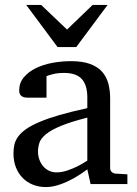

<svg xmlns="http://www.w3.org/2000/svg" viewBox="-20 -740 549 772"><path d="M331.1 -267.1Q263.7 -250 224.1 -233.4Q184.6 -216.8 164.3 -200Q144 -183.1 138.4 -165.8Q132.8 -148.4 132.8 -129.9Q132.8 -114.3 137.9 -99.4Q143.1 -84.5 152.6 -72.8Q162.1 -61 176 -54Q189.9 -46.9 208 -46.9Q228 -46.9 249.8 -54.2Q271.5 -61.5 289.6 -70.3Q310.5 -80.6 331.1 -94.2ZM344.2 0 331.1 -59.1Q304.7 -39.1 276.9 -23.4Q264.6 -16.6 251 -10.3Q237.3 -3.9 222.9 1.2Q208.5 6.3 193.6 9.3Q178.7 12.2 164.1 12.2Q136.7 12.2 113 2.9Q89.4 -6.3 71.8 -23.9Q54.2 -41.5 44.2 -66.4Q34.2 -91.3 34.2 -123Q34.2 -141.6 37.8 -158.2Q41.5 -174.8 52.7 -190.4Q64 -206.1 84.2 -220.5Q104.5 -234.9 137.5 -249Q170.4 -263.2 218 -277.1Q265.6 -291 331.1 -305.2V-348.1Q331.1 -398.4 308.6 -422.6Q286.1 -446.8 237.8 -446.8Q211.4 -446.8 192.9 -441.9Q174.3 -437 167 -434.1V-347.2H94.2Q87.4 -347.2 80.8 -348.1Q74.2 -349.1 68.8 -352.3Q63.5 -355.5 60.3 -361.1Q57.1 -366.7 57.1 -376Q57.1 -406.7 75.7 -429Q94.2 -451.2 124 -465.8Q153.8 -480.5 190.9 -487.3Q228 -494.1 265.1 -494.1Q311.5 -494.1 342 -482.9Q372.6 -471.7 390.4 -451.7Q408.2 -431.6 415.5 -404.3Q422.9 -377 422.9 -344.2V-64Q422.9 -54.7 429 -48.8Q435.1 -43 443.8 -42L492.2 -39.1V0ZM286.6 -550.8H211.4L85.4 -720.2H145.5L249.5 -621.1L352.5 -720.2H412.6Z"/></svg>

Font: Charis SIL Am
Style: Regular
Weight: 400
Foundry: SIL International
Version: Version 5.000